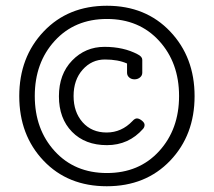

<svg xmlns="http://www.w3.org/2000/svg" viewBox="-20 -638 744 668"><path d="M351.5 10Q216 10 131.5 -79Q47 -168 47 -303.5Q47 -439 132 -528.5Q217 -618 352 -618Q487 -618 572 -528.5Q657 -439 657 -303.5Q657 -168 572 -79Q487 10 351.5 10ZM170.5 -496Q101 -420 101 -304Q101 -188 170.5 -112Q240 -36 352 -36Q464 -36 533.5 -112Q603 -188 603 -304Q603 -420 533.5 -496Q464 -572 352 -572Q240 -572 170.5 -496ZM478 -190Q428 -133 352 -133Q276 -133 230.5 -179.5Q185 -226 185 -303Q185 -380 231 -427.5Q277 -475 343.5 -475Q410 -475 459 -449Q475 -441 475 -430V-385Q475 -375 467 -368.5Q459 -362 448 -362Q437 -362 429.5 -368.5Q422 -375 422 -385V-417Q391 -431 345 -431Q299 -431 267.5 -395.5Q236 -360 236 -304Q236 -248 267.5 -212.5Q299 -177 351 -177Q403 -177 441 -217Q449 -226 456.5 -226Q464 -226 473.5 -218.5Q483 -211 483 -203.5Q483 -196 478 -190Z"/></svg>

Font: Flamenco
Style: Regular
Weight: 400
Designer: Luciano Vergara
Foundry: Luciano Vergara
Version: Version 1.003